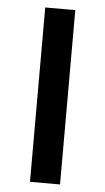

<svg xmlns="http://www.w3.org/2000/svg" viewBox="-51 -731 420 765"><g transform="rotate(5 158.5 -348.5)"><path d="M218.8 0H98.6V-697.3H218.8Z"/></g></svg>

Font: Estedad-FD SemiBold
Style: Regular
Weight: 600
Designer: Amin Abedi
Version: Version 7.3